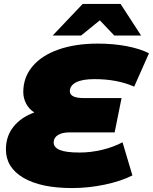

<svg xmlns="http://www.w3.org/2000/svg" viewBox="-20 -937 775 973"><path d="M334 -475Q334 -440 404 -440H596L561 -266H330Q295 -266 273.5 -252.5Q252 -239 252 -215Q252 -190 283 -177Q314 -164 383 -164Q441 -164 498.5 -178Q556 -192 601 -216L651 -48Q594 -19 511.5 -1.5Q429 16 345 16Q187 16 98.5 -36Q10 -88 10 -180Q10 -247 48.5 -295Q87 -343 154 -367Q126 -385 112 -412.5Q98 -440 98 -471Q98 -545 144.5 -600.5Q191 -656 276.5 -686Q362 -716 475 -716Q555 -716 622.5 -703Q690 -690 735 -667L660 -498Q574 -536 459 -536Q396 -536 365 -519.5Q334 -503 334 -475ZM559 -757 486 -834 391 -757H247L399 -917H591L695 -757Z"/></svg>

Font: Montserrat Alternates Black
Style: Italic
Weight: 900
Italic angle: -11.3°
Designer: Julieta Ulanovsky
Foundry: Julieta Ulanovsky
Version: Version 7.200